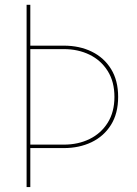

<svg xmlns="http://www.w3.org/2000/svg" viewBox="-20 -756 555 776"><path d="M87.5 0V-736.5H102.5V-564.5L95.5 -571.5H238Q301.5 -571.5 351 -547.2Q400.5 -523 429 -476.8Q457.5 -430.5 457.5 -364.5Q457.5 -297.5 428.5 -251.2Q399.5 -205 349.8 -181.2Q300 -157.5 238 -157.5H95.5L102.5 -164.5V0ZM102.5 -164.5 95.5 -171.5H238Q296 -171.5 342.2 -194.2Q388.5 -217 415.5 -260.2Q442.5 -303.5 442.5 -364.5Q442.5 -426 415.2 -469.2Q388 -512.5 341.8 -535Q295.5 -557.5 238 -557.5H95.5L102.5 -564.5Z"/></svg>

Font: Epilogue Thin
Style: Regular
Weight: 250
Designer: Tyler Finck
Foundry: Etcetera Type Co
Version: Version 2.111